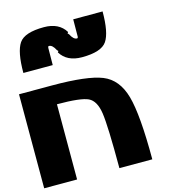

<svg xmlns="http://www.w3.org/2000/svg" viewBox="-140 -1117 1123 1233"><g transform="rotate(-15 422.0 -500.0)"><path d="M218.8 0H0V-625H218.8Q453.1 -625 550.8 -585.9Q648.4 -546.9 683.6 -421.9Q718.8 -296.9 718.8 0H500Q500 -281.2 487.3 -367.2Q474.6 -453.1 425.8 -476.6Q377 -500 218.8 -500ZM257.8 -750H62.5Q62.5 -890.6 99.6 -945.3Q136.7 -1000 265.6 -1000Q365.2 -1000 408.2 -929.7Q408.2 -929.7 402.3 -921.9Q410.2 -914.1 410.2 -914.1Q429.7 -875 453.1 -875Q459 -875 460 -884.8Q460.9 -894.5 460.9 -1000H656.2Q656.2 -859.4 619.1 -804.7Q582 -750 453.1 -750Q353.5 -750 310.5 -820.3Q310.5 -820.3 316.4 -828.1Q308.6 -835.9 308.6 -835.9Q289.1 -875 265.6 -875Q259.8 -875 258.8 -865.2Q257.8 -855.5 257.8 -750Z"/></g></svg>

Font: CraftyPE
Style: Regular
Weight: 400
Designer: Erek Butcher
Foundry: Haunted Coop
Version: Version 0.018;April 4, 2024;FontCreator 15.0.0.2962 64-bit